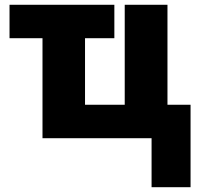

<svg xmlns="http://www.w3.org/2000/svg" viewBox="-20 -573 823 796"><path d="M608.4 203.1V0H156.2V-414.6H19.5V-553.2H454.1V-414.6H332.5V-138.7H497.1V-553.2H674.3V-138.7H770V203.1Z"/></svg>

Font: Open Sans SemiCondensed ExtraBold
Style: Regular
Weight: 800
Width: 4
Designer: Monotype Design Team
Foundry: Monotype Imaging Inc.
Version: Version 3.000